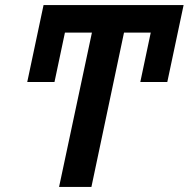

<svg xmlns="http://www.w3.org/2000/svg" viewBox="-20 -734 741 754"><path d="M212 0H339L467 -606H572L531 -412H637L701 -714H151L87 -412H194L235 -606H341Z"/></svg>

Font: Noto Sans SemiBold
Style: Italic
Weight: 600
Italic angle: -12°
Designer: Monotype Design Team
Foundry: Monotype Imaging Inc.
Version: Version 2.013